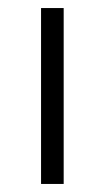

<svg xmlns="http://www.w3.org/2000/svg" viewBox="-20 -457 262 477"><path d="M138.2 -437H82V0H138.2Z"/></svg>

Font: Saysettha
Style: Regular
Weight: 400
Designer: John M. Durdin
Foundry: Lao Script for Windows
Version: Version 2.201